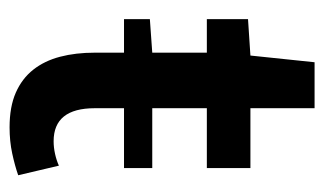

<svg xmlns="http://www.w3.org/2000/svg" viewBox="-158 -507 677 401"><g transform="rotate(90 180.5 -306.5)"><path d="M20 -227V-281L90 -286V-400H20V-486L96 -491L110 -625H206V-491H331V-400H206V-286H331V-227H206V-166Q206 -80 275 -80Q288 -80 301.5 -83Q315 -86 326 -91L346 -6Q326 1 300.5 6.5Q275 12 246 12Q203 12 173.5 -1Q144 -14 125.5 -37.5Q107 -61 98.5 -93.5Q90 -126 90 -166V-227Z"/></g></svg>

Font: Processing Sans Pro Semibold
Style: Regular
Weight: 600
Designer: Paul D. Hunt
Foundry: Adobe Systems Incorporated
Version: Version 2.020;PS 2.000;hotconv 1.0.86;makeotf.lib2.5.63406